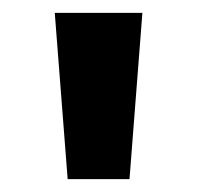

<svg xmlns="http://www.w3.org/2000/svg" viewBox="-20 -734 306 298"><path d="M201 -714H65L85 -456H181Z"/></svg>

Font: Noto Sans Javanese
Style: Bold
Weight: 700
Designer: Monotype Design Team
Foundry: Monotype Imaging Inc.
Version: Version 2.005